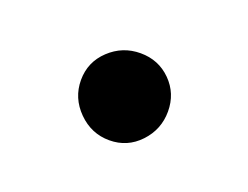

<svg xmlns="http://www.w3.org/2000/svg" viewBox="-38 -161 304 235"><g transform="rotate(20 114.0 -43.5)"><path d="M74.7 -3.4Q57.6 -20.5 57.6 -43.9Q57.6 -67.4 74.7 -83.5Q91.8 -99.6 115.2 -99.6Q138.7 -99.6 154.8 -83.5Q170.9 -67.4 170.9 -43.9Q170.9 -20.5 154.8 -3.4Q138.7 13.7 115.2 13.7Q91.8 13.7 74.7 -3.4Z"/></g></svg>

Font: Crimson Text
Style: Roman
Weight: 400
Version: Version 0.13